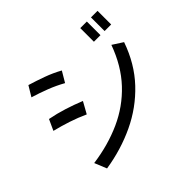

<svg xmlns="http://www.w3.org/2000/svg" viewBox="-176 -1078 1352 1352"><g transform="rotate(-45 500.0 -402.0)"><path d="M759.8 -682.6V-818.4H825.2V-682.6ZM866.2 -682.6V-818.4H931.6V-682.6ZM410.2 -620.1Q354.5 -651.4 293.9 -674.8Q233.4 -698.2 171.9 -716.8L217.8 -793Q279.3 -774.4 339.8 -752.4Q400.4 -730.5 457 -699.2ZM194.3 13.7 157.2 -77.1Q315.4 -98.6 447.8 -158.2Q580.1 -217.8 677.7 -321.8Q775.4 -425.8 831.1 -580.1L908.2 -530.3Q852.5 -370.1 746.6 -257.8Q640.6 -145.5 499 -78.6Q357.4 -11.7 194.3 13.7ZM362.3 -356.4Q302.7 -383.8 240.2 -404.3Q177.7 -424.8 114.3 -440.4L151.4 -521.5Q217.8 -508.8 282.7 -488.3Q347.7 -467.8 410.2 -442.4Z"/></g></svg>

Font: Kosugi
Style: Regular
Weight: 400
Version: Version 4.002